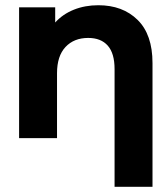

<svg xmlns="http://www.w3.org/2000/svg" viewBox="-20 -527 640 734"><path d="M563 -286V187H418V-263Q418 -323 392 -352.5Q366 -382 317 -382Q263 -382 230.5 -347.5Q198 -313 198 -247V1H53V-499H191V-441Q220 -473 262.5 -490Q305 -507 356 -507Q449 -507 506 -451Q563 -395 563 -286Z"/></svg>

Font: Montserrat GRBold
Style: Regular
Weight: 700
Designer: Julieta Ulanovsky
Foundry: Julieta Ulanovsky
Version: Version 1.00 May 29, 2023, initial release